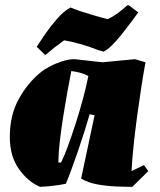

<svg xmlns="http://www.w3.org/2000/svg" viewBox="-20 -711 621 743"><path d="M135 12Q89 -7 53.5 -56.5Q18 -106 18 -181Q18 -265 52.5 -327.5Q87 -390 136 -430Q150 -442 173 -454Q196 -466 221.5 -474Q247 -482 268 -482Q295 -479 322.5 -476Q350 -473 377 -470L502 -482L543 -470Q535 -427 526.5 -371.5Q518 -316 510 -256.5Q502 -197 496.5 -143Q491 -89 489 -49L537 -72L554 -49L492 12Q464 12 428 10.5Q392 9 356.5 2.5Q321 -4 294 -20L346 -265L327 -269Q319 -241 307.5 -204.5Q296 -168 283 -130Q270 -92 257.5 -58Q245 -24 235 0Q186 10 135 12ZM216 -82Q228 -105 242.5 -144.5Q257 -184 272.5 -232Q288 -280 301 -328.5Q314 -377 322 -417Q307 -425 290 -429.5Q273 -434 256 -436Q249 -402 240.5 -354.5Q232 -307 224 -256Q216 -205 211 -160Q206 -115 206 -88V-82ZM154 -499 122 -530Q134 -549 155 -579.5Q176 -610 202 -639.5Q228 -669 253 -682Q258 -680 267 -676.5Q276 -673 287 -669Q312 -661 343.5 -651.5Q375 -642 397 -637Q432 -653 472 -690L478 -691L515 -663Q505 -649 487.5 -625.5Q470 -602 450.5 -577.5Q431 -553 412 -534.5Q393 -516 380 -511Q376 -513 368 -515Q360 -517 350 -521Q325 -531 289.5 -541Q254 -551 228 -555Q190 -528 158 -500Z"/></svg>

Font: Labrada Black
Style: Italic
Weight: 900
Italic angle: -7°
Designer: Mercedes Jáuregui
Foundry: Omnibus-Type Team
Version: Version 1.000; ttfautohint (v1.8.4.7-5d5b)